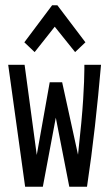

<svg xmlns="http://www.w3.org/2000/svg" viewBox="-20 -705 415 726"><path d="M75 1 11 -460H73L119 -119L168 -394H215L275 -120Q290 -255 294.5 -330Q299 -405 299 -443V-460H362Q352 -344 339 -228Q326 -112 309 1H242L191 -260L142 1ZM111 -508 72 -545 177 -685H197L303 -545L264 -508L187 -604Z"/></svg>

Font: Inconsolata Condensed Medium
Style: Regular
Weight: 500
Width: 3
Monospace: yes
Designer: Raph Levien, Cyreal, Brenton Simpson
Foundry: Raph Levien, Cyreal, Google
Version: Version 3.100; ttfautohint (v1.8.4.7-5d5b)